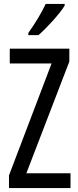

<svg xmlns="http://www.w3.org/2000/svg" viewBox="-20 -963 401 983"><path d="M311 -934V-943H214C193 -898 163 -848 125 -794V-783H177C218 -819 286 -892 311 -934ZM341 0V-76H115L335 -648V-714H30V-638H244L26 -65V0Z"/></svg>

Font: Noto Sans Sinhala UI ExtraCondensed
Style: Regular
Weight: 400
Width: 2
Designer: Jelle Bosma - Monotype Design Team
Foundry: Monotype Imaging Inc.
Version: Version 2.006